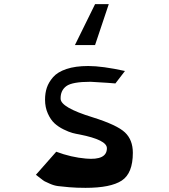

<svg xmlns="http://www.w3.org/2000/svg" viewBox="-20 -891 813 925"><path d="M341 -674 438 -871H504L438 -674ZM582 -549 536 -489Q520 -491 416 -497Q328 -497 299.5 -476Q271 -455 272 -415Q273 -373 426 -326Q544 -289 582 -253Q620 -217 620 -155Q620 -56 566.5 -21Q513 14 392 14Q348 14 313.5 11Q279 8 259.5 5.5Q240 3 220 -6Q200 -15 195 -17.5Q190 -20 173 -33.5Q156 -47 153 -49L251 -160Q323 -133 394 -127Q495 -118 495 -177Q495 -217 364 -243Q346 -246 329 -250.5Q312 -255 286.5 -267.5Q261 -280 242.5 -297Q224 -314 210.5 -344Q197 -374 197 -411Q197 -442 205.5 -468Q214 -494 235.5 -519Q257 -544 300 -558.5Q343 -573 405 -573Q473 -573 582 -549Z"/></svg>

Font: OpenDyslexic
Style: Regular
Weight: 400
Designer: Abbie Gonzalez
Version: Version 0.920;hotconv 1.0.109;makeotfexe 2.5.65596